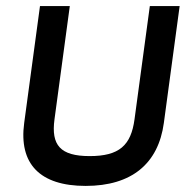

<svg xmlns="http://www.w3.org/2000/svg" viewBox="-20 -600 610 631"><path d="M422.1 -208C410.5 -122 371.8 -87 274.8 -87C177.8 -87 147.6 -123 159.1 -208L209.4 -580H111.4L59.5 -196C41.4 -62 110.5 11 261.5 11C412.5 11 500.4 -62 518.5 -196L570.4 -580H472.4Z"/></svg>

Font: Charger
Style: ExBdIt
Weight: 400
Designer: Jasper
Foundry: Cannot Into Space Fonts
Version: Version 0.99